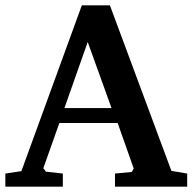

<svg xmlns="http://www.w3.org/2000/svg" viewBox="-31 -698 720 718"><path d="M-11 0V-49L49 -58L275 -678H380L610 -59L669 -49V0H399V-49L462 -55L469 -68L409 -238H191L131 -69L141 -56L204 -49V0ZM210 -294H386L297 -541Z"/></svg>

Font: Khartiya
Style: Bold
Weight: 700
Version: Version 1.0.2